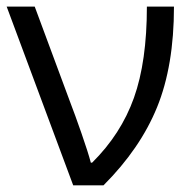

<svg xmlns="http://www.w3.org/2000/svg" viewBox="-20 -555 582 575"><path d="M0 -535.2H84L190.9 -247.1Q203.6 -214.4 223.9 -156.2Q244.1 -98.1 252 -67.9H255.9Q342.3 -153.3 381.1 -262Q419.9 -370.6 419.9 -535.2H501Q501 -357.9 450.4 -233.9Q399.9 -109.9 290 0H199.2Z"/></svg>

Font: Zoram GWebM
Style: Regular
Weight: 400
Foundry: Ascender Corporation
Version: Version 1.000